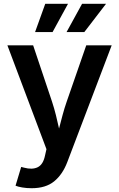

<svg xmlns="http://www.w3.org/2000/svg" viewBox="-20 -785 628 1013"><path d="M62 194.8 91.8 95.7 106.9 99.6Q149.9 111.3 178.7 97.4Q207.5 83.5 217.3 36.6L225.1 2L19 -545.9H154.8L254.4 -249Q266.1 -213.4 274.9 -178Q283.7 -142.6 291.5 -106.9Q300.8 -143.1 310.3 -178.5Q319.8 -213.9 332 -249L435.1 -545.9H569.3L335 70.3Q310.1 135.7 265.6 171.9Q221.2 208 147 208Q120.1 208 97.4 204.1Q74.7 200.2 62 194.8ZM424.8 -615.7H331.1L413.1 -765.1H539.6ZM257.3 -615.7H165L218.8 -765.1H338.9Z"/></svg>

Font: Inter-SemiBold
Style: Regular
Weight: 600
Designer: Rasmus Andersson
Foundry: rsms
Version: Version 4.000;git-a52131595